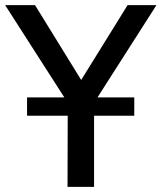

<svg xmlns="http://www.w3.org/2000/svg" viewBox="-29 -725 627 745"><path d="M233 0 234 -365 254 -295 -9 -705H107L292 -405H280L466 -705H578L316 -295L336 -365V0ZM76 -276V-347H492V-276Z"/></svg>

Font: Nunito Sans 10pt SemiCondensed SemiBold
Style: Regular
Weight: 600
Width: 4
Designer: Vernon Adams
Foundry: Vernon Adams
Version: Version 3.101;gftools[0.9.27]